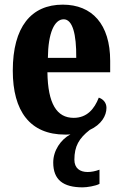

<svg xmlns="http://www.w3.org/2000/svg" viewBox="-20 -569 525 826"><path d="M336 237C354 237 392 231 408 222V161C389 168 372 171 357 171C324 171 300 155 300 118C300 60 320 26 366 -10C416 -33 438 -71 438 -105C438 -128 423 -143 405 -149C386 -100 354 -62 297 -62C224 -62 186 -123 184 -258H454V-307C454 -465 376 -549 250 -549C114 -549 35 -453 35 -265C35 -91 109 10 260 10C268 10 276 10 283 9C242 31 209 78 209 130C209 205 252 237 336 237ZM308 -320H186C187 -427 214 -486 254 -486C292 -486 309 -423 308 -320Z"/></svg>

Font: Noto Serif Thai ExtraCondensed ExtraBold
Style: Regular
Weight: 800
Width: 2
Designer: Monotype Design Team
Foundry: Monotype Imaging Inc.
Version: Version 2.002